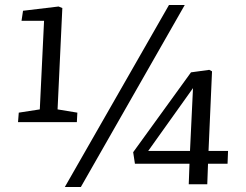

<svg xmlns="http://www.w3.org/2000/svg" viewBox="-20 -736 984 767"><path d="M239 11 655 -716H718L303 11ZM210 -299 289 -286 287 -248H52L55 -286L139 -299L156 -653H66L72 -693L214 -710L229 -704ZM813 -133H891L889 -82H811L808 0H734L737 -82H519L512 -128L743 -447L816 -457L827 -451ZM739 -133 751 -384 572 -133Z"/></svg>

Font: Literata 18pt
Style: Italic
Weight: 400
Italic angle: -2°
Designer: Latin by Veronika Burian and Jose Scaglione. Greek by Irene Vlachou. Cyrillic by Vera Evstafieva
Foundry: TypeTogether
Version: Version 3.103;gftools[0.9.29]